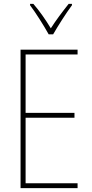

<svg xmlns="http://www.w3.org/2000/svg" viewBox="-20 -970 472 990"><path d="M231 -793H254C280 -838 320 -901 351 -943V-950H334C299 -906 269 -866 242 -824C217 -866 182 -916 152 -950H135V-943C161 -909 205 -840 231 -793ZM380 0V-25H112V-363H364V-388H112V-689H380V-714H86V0Z"/></svg>

Font: Noto Sans Myanmar UI Condensed Thin
Style: Regular
Weight: 100
Width: 3
Designer: Monotype Design Team
Foundry: Monotype Imaging Inc.
Version: Version 2.103